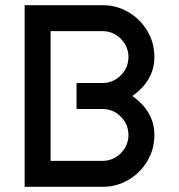

<svg xmlns="http://www.w3.org/2000/svg" viewBox="-20 -720 690 740"><path d="M575 -500Q575 -410 490 -350Q575 -290 575 -200Q575 -145 548 -99.5Q521 -54 475.5 -27Q430 0 375 0H75V-700H375Q430 -700 475.5 -673Q521 -646 548 -600.5Q575 -555 575 -500ZM375 -100Q416 -100 445.5 -129.5Q475 -159 475 -200Q475 -241 445.5 -270.5Q416 -300 375 -300H275V-400H375Q416 -400 445.5 -429.5Q475 -459 475 -500Q475 -541 445.5 -570.5Q416 -600 375 -600H175V-100Z"/></svg>

Font: Monoikos Medium
Style: Regular
Weight: 500
Designer: Brian Krent
Version: Version 0.088